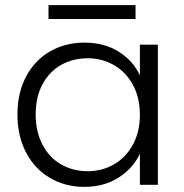

<svg xmlns="http://www.w3.org/2000/svg" viewBox="-20 -720 715 748"><path d="M309 -554Q387 -554 443.5 -518Q500 -482 525 -426V-546H595V0H525V-121Q499 -65 442.5 -28.5Q386 8 308 8Q234 8 174.5 -27Q115 -62 81.5 -126Q48 -190 48 -274Q48 -358 81.5 -421.5Q115 -485 174.5 -519.5Q234 -554 309 -554ZM322 -493Q264 -493 218 -467Q172 -441 145.5 -391.5Q119 -342 119 -274Q119 -207 145.5 -156.5Q172 -106 218 -79.5Q264 -53 322 -53Q378 -53 424.5 -80Q471 -107 498 -157Q525 -207 525 -273Q525 -339 498 -389Q471 -439 424.5 -466Q378 -493 322 -493ZM508 -700V-646H169V-700Z"/></svg>

Font: Poppins-tnum Light
Style: Regular
Weight: 300
Designer: Ninad Kale (Devanagari), Jonny Pinhorn (Latin)
Foundry: Indian Type Foundry
Version: Version 4.004